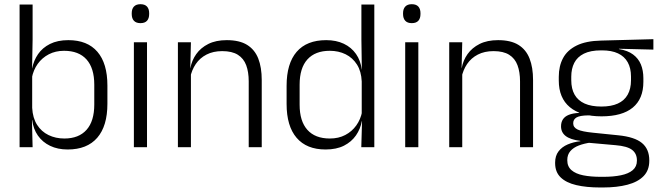

<svg xmlns="http://www.w3.org/2000/svg" viewBox="-20 -684 3067 892"><path d="M294.5 10.5Q248 10.5 212.8 -6.5Q177.5 -23.5 156 -54.2Q134.5 -85 129.5 -126.5H109.5L129.5 -183Q132 -136 152.2 -104.2Q172.5 -72.5 205.5 -56.5Q238.5 -40.5 279 -40.5Q346 -40.5 382 -80.8Q418 -121 418 -198.5V-290.5Q418 -367.5 382 -407.8Q346 -448 277.5 -448Q238 -448 206.8 -431.8Q175.5 -415.5 155.2 -387.2Q135 -359 128 -322L112 -366.5H129.5Q136.5 -403 156.8 -432.5Q177 -462 212.2 -479.8Q247.5 -497.5 297.5 -497.5Q386 -497.5 432.5 -443.5Q479 -389.5 479 -286.5V-202Q479 -98.5 431.8 -44Q384.5 10.5 294.5 10.5ZM71 0V-663H131.5V-500.5L129 -361L129.5 -347.5V-142L128.5 -122L131.5 0Z M602 0V-487.5H663V0ZM632.5 -576.5Q612.5 -576.5 602.2 -587.5Q592 -598.5 592 -619V-622.5Q592 -642.5 602.2 -653.5Q612.5 -664.5 632.5 -664.5Q653 -664.5 663 -653.5Q673 -642.5 673 -622.5V-619Q673 -598.5 663 -587.5Q653 -576.5 632.5 -576.5Z M1135.5 0V-306Q1135.5 -349.5 1123.8 -381Q1112 -412.5 1085 -429.5Q1058 -446.5 1012.5 -446.5Q970.5 -446.5 939.5 -430.5Q908.5 -414.5 889.5 -386.5Q870.5 -358.5 863.5 -322.5L851 -367.5H864.5Q871 -403.5 891.8 -432.8Q912.5 -462 947.8 -479.8Q983 -497.5 1033.5 -497.5Q1092.5 -497.5 1128 -475.5Q1163.5 -453.5 1179.8 -412.2Q1196 -371 1196 -312V0ZM806.5 0V-487.5H867L864 -367L867 -364V0Z M1492.5 10.5Q1404.5 10.5 1358 -43.8Q1311.5 -98 1311.5 -201V-285.5Q1311.5 -389 1358.2 -443.2Q1405 -497.5 1495.5 -497.5Q1542 -497.5 1577.2 -480.8Q1612.5 -464 1634 -433.2Q1655.5 -402.5 1660.5 -361H1680.5L1660.5 -305.5Q1658.5 -352.5 1638.5 -384Q1618.5 -415.5 1585.8 -431.8Q1553 -448 1512 -448Q1444.5 -448 1408.2 -408Q1372 -368 1372 -290.5V-197.5Q1372 -121 1408 -80.8Q1444 -40.5 1512.5 -40.5Q1553 -40.5 1584 -56.8Q1615 -73 1635.2 -101.2Q1655.5 -129.5 1662.5 -166L1678.5 -121H1661Q1654.5 -85 1633.8 -55Q1613 -25 1578 -7.2Q1543 10.5 1492.5 10.5ZM1658.5 0 1662 -122 1660.5 -142V-347.5L1661 -362L1659 -500.5V-663H1719V0Z M1862.5 0V-487.5H1923.5V0ZM1893 -576.5Q1873 -576.5 1862.8 -587.5Q1852.5 -598.5 1852.5 -619V-622.5Q1852.5 -642.5 1862.8 -653.5Q1873 -664.5 1893 -664.5Q1913.5 -664.5 1923.5 -653.5Q1933.5 -642.5 1933.5 -622.5V-619Q1933.5 -598.5 1923.5 -587.5Q1913.5 -576.5 1893 -576.5Z M2396 0V-306Q2396 -349.5 2384.2 -381Q2372.5 -412.5 2345.5 -429.5Q2318.5 -446.5 2273 -446.5Q2231 -446.5 2200 -430.5Q2169 -414.5 2150 -386.5Q2131 -358.5 2124 -322.5L2111.5 -367.5H2125Q2131.5 -403.5 2152.2 -432.8Q2173 -462 2208.2 -479.8Q2243.5 -497.5 2294 -497.5Q2353 -497.5 2388.5 -475.5Q2424 -453.5 2440.2 -412.2Q2456.5 -371 2456.5 -312V0ZM2067 0V-487.5H2127.5L2124.5 -367L2127.5 -364V0Z M2774.5 -143.5Q2678.5 -143.5 2627.2 -186.2Q2576 -229 2576 -310V-327Q2576 -377 2595.8 -414Q2615.5 -451 2659 -472.5Q2702.5 -494 2773 -495.5L3015.5 -502V-453.5L2855.5 -457.5V-456Q2896 -449.5 2921 -431Q2946 -412.5 2957.5 -384.5Q2969 -356.5 2969 -320.5V-303.5Q2969 -225 2919.8 -184.2Q2870.5 -143.5 2774.5 -143.5ZM2771.5 137.5H2782Q2830 137.5 2865 130.2Q2900 123 2919.5 106.5Q2939 90 2939 62.5V61Q2939 29.5 2916.5 12.2Q2894 -5 2840 -9.5L2705 -21.5L2726 -22Q2693.5 -17.5 2668.8 -8Q2644 1.5 2629.8 18Q2615.5 34.5 2615.5 59.5V60.5Q2615.5 89.5 2635 106.5Q2654.5 123.5 2689.5 130.5Q2724.5 137.5 2771.5 137.5ZM2768 187Q2704.5 187 2657.5 176Q2610.5 165 2584.8 140.2Q2559 115.5 2559 73.5V71.5Q2559 40 2574.8 19.2Q2590.5 -1.5 2617.5 -13Q2644.5 -24.5 2676.5 -28L2676 -29.5Q2629.5 -35.5 2608 -52.2Q2586.5 -69 2586.5 -97V-97.5Q2586.5 -116 2595.2 -129.5Q2604 -143 2622.5 -150.5Q2641 -158 2670.5 -159.5V-168.5L2751 -147L2713 -148Q2673.5 -147.5 2658.2 -138.2Q2643 -129 2643 -111.5V-111Q2643 -92 2663.5 -82.2Q2684 -72.5 2734.5 -67.5L2852 -55.5Q2928 -48 2962.2 -19.8Q2996.5 8.5 2996.5 61V63Q2996.5 107 2970 134.2Q2943.5 161.5 2895 174.2Q2846.5 187 2781 187ZM2774 -189Q2819.5 -189 2850 -202.8Q2880.5 -216.5 2896 -244Q2911.5 -271.5 2911.5 -311V-328.5Q2911.5 -367.5 2896.2 -394.8Q2881 -422 2851.2 -436Q2821.5 -450 2776.5 -450H2773Q2723.5 -450 2692.8 -434.8Q2662 -419.5 2648 -392Q2634 -364.5 2634 -328V-311.5Q2634 -271.5 2649.5 -244.2Q2665 -217 2696 -203Q2727 -189 2774 -189Z"/></svg>

Font: Anek Latin Medium Light
Style: Regular
Weight: 300
Version: Version 1.003